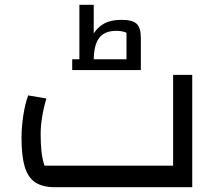

<svg xmlns="http://www.w3.org/2000/svg" viewBox="-20 -783 924 803"><path d="M210 0Q159 0 128 -20Q97 -40 83.5 -85.5Q70 -131 70 -206Q70 -251 77.5 -300.5Q85 -350 98 -384L174 -371Q162 -331 156 -293Q150 -255 150 -222Q150 -181 153.5 -149.5Q157 -118 166 -90H704V-470H784V0ZM312 -529V-763H372V-643Q389 -670 416.5 -685Q444 -700 489 -700Q534 -700 551.5 -683.5Q569 -667 569 -625V-529H509V-646Q501 -650 489.5 -652Q478 -654 466 -654Q417 -654 394.5 -624Q372 -594 372 -529ZM282 -490V-535H569V-490Z"/></svg>

Font: Changa
Style: Regular
Weight: 400
Designer: Eduardo Rodriguez Tunni
Foundry: Eduardo Rodriguez Tunni
Version: Version 3.003